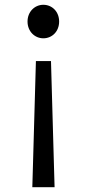

<svg xmlns="http://www.w3.org/2000/svg" viewBox="-20 -577 363 802"><path d="M115 205H208L205 101L193 -322H130L118 101ZM161 -417C198 -417 227 -446 227 -487C227 -528 198 -557 161 -557C125 -557 95 -528 95 -487C95 -446 125 -417 161 -417Z"/></svg>

Font: Source Han Sans HK
Style: Regular
Weight: 400
Designer: Ryoko NISHIZUKA 西塚涼子 (kana, bopomofo & ideographs); Paul D. Hunt (Latin, Greek & Cyrillic); Sandoll Communications 산돌커뮤니
Foundry: Adobe
Version: Version 2.000;hotconv 1.0.107;makeotfexe 2.5.65593